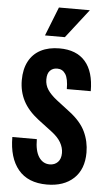

<svg xmlns="http://www.w3.org/2000/svg" viewBox="-63 -990 579 1039"><g transform="rotate(5 227.0 -470.0)"><path d="M232 10Q129 10 76.5 -53.5Q24 -117 24 -230H157Q157 -166 179 -133Q201 -100 238 -100Q265 -100 282 -117.5Q299 -135 299 -167Q299 -196 283 -224Q267 -252 231 -279L157 -335Q100 -379 74 -429.5Q48 -480 48 -541Q48 -601 70.5 -643.5Q93 -686 135.5 -708Q178 -730 237 -730Q329 -730 377 -675Q425 -620 425 -514H295Q295 -570 279 -595Q263 -620 234 -620Q210 -620 195 -604.5Q180 -589 180 -557Q180 -526 196.5 -501Q213 -476 246 -450L319 -394Q381 -347 406 -294Q431 -241 431 -181Q431 -90 377.5 -40Q324 10 232 10ZM260 -793H152L214 -950H382Z"/></g></svg>

Font: Instrument Sans Condensed
Style: Bold
Weight: 700
Width: 3
Designer: Rodrigo Fuenzalida
Foundry: fragTYPE
Version: Version 1.000;gftools[0.9.28]